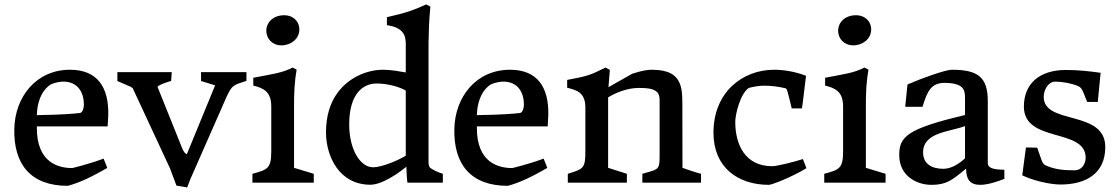

<svg xmlns="http://www.w3.org/2000/svg" viewBox="-20 -823 5045 865"><path d="M44.4 -242.2C41 -82 119.1 14.2 285.2 14.2C339.4 0 392.1 -25.9 463.4 -66.4L446.8 -108.4C378.9 -83 305.7 -65.9 305.7 -65.9C248 -65.9 143.1 -85.9 146 -253.4H464.8C464.8 -253.4 467.3 -287.6 467.8 -306.2C470.2 -428.7 419.9 -508.8 295.4 -508.8C142.1 -508.8 47.4 -385.7 44.4 -242.2ZM146 -304.2C148.9 -403.8 199.7 -439.9 214.8 -445.3C293.5 -474.1 357.9 -439.9 357.9 -351.1C357.9 -334 351.1 -315.4 340.3 -314C324.2 -312 274.9 -306.2 146 -304.2Z M746.1 -64 774.9 13.2 823.2 21.5 840.8 -24.4H841.3L1002 -389.6C1025.9 -439 1029.8 -439.5 1090.3 -458.5V-498H885.7V-458L949.2 -438.5L821.8 -128.4C815.4 -129.9 808.6 -137.2 801.3 -153.8L689.5 -432.1C700.7 -442.4 719.7 -448.7 751 -458.5L753.9 -498H508.8V-458L569.8 -431.6L578.1 -425.3Z M1117.2 0H1393.6V-40L1304.7 -66.9V-345.2C1304.7 -409.7 1307.1 -456.5 1316.4 -509.3L1298.3 -518.6C1252 -494.6 1210 -489.7 1121.1 -472.7V-437.5C1162.6 -426.8 1202.1 -413.1 1202.1 -344.2V-142.6C1202.1 -64 1186 -58.6 1117.2 -40ZM1248 -618.7C1290 -618.7 1328.6 -647.5 1328.6 -689.9C1328.6 -729 1298.3 -754.4 1261.2 -754.4C1206.1 -754.4 1179.7 -717.8 1179.7 -685.1C1179.7 -648.9 1206.5 -618.7 1248 -618.7Z M1448.7 -226.6C1448.7 -121.6 1505.9 9.3 1649.4 9.3C1683.6 9.3 1740.2 -15.1 1811 -71.8C1811 -35.6 1815.4 0 1815.4 0H1975.1V-40C1952.6 -46.4 1924.3 -60.5 1916 -69.3C1913.1 -74.2 1910.6 -83.5 1910.6 -88.9V-629.9C1912.1 -699.7 1912.6 -722.7 1918.9 -793L1900.4 -803.2C1843.3 -777.3 1808.6 -764.6 1723.1 -745.6V-710C1742.7 -706.1 1755.4 -703.6 1768.6 -696.8C1812.5 -674.3 1808.1 -640.6 1808.1 -595.2V-496.6C1779.8 -501.5 1742.7 -508.8 1705.6 -508.8C1633.8 -508.8 1551.8 -474.1 1502 -406.7C1467.8 -361.8 1448.7 -300.8 1448.7 -226.6ZM1661.1 -69.3C1603 -69.3 1553.2 -149.4 1553.2 -262.7C1553.2 -399.4 1614.7 -448.2 1679.2 -446.8C1730.5 -445.8 1778.3 -432.1 1808.1 -415V-121.6C1769.5 -97.7 1697.3 -69.3 1661.1 -69.3Z M2026.9 -242.2C2023.4 -82 2101.6 14.2 2267.6 14.2C2321.8 0 2374.5 -25.9 2445.8 -66.4L2429.2 -108.4C2361.3 -83 2288.1 -65.9 2288.1 -65.9C2230.5 -65.9 2125.5 -85.9 2128.4 -253.4H2447.3C2447.3 -253.4 2449.7 -287.6 2450.2 -306.2C2452.6 -428.7 2402.3 -508.8 2277.8 -508.8C2124.5 -508.8 2029.8 -385.7 2026.9 -242.2ZM2128.4 -304.2C2131.3 -403.8 2182.1 -439.9 2197.3 -445.3C2275.9 -474.1 2340.3 -439.9 2340.3 -351.1C2340.3 -334 2333.5 -315.4 2322.8 -314C2306.6 -312 2257.3 -306.2 2128.4 -304.2Z M2538.1 0H2804.2V-40L2719.7 -66.9V-384.3C2748.5 -402.3 2802.7 -426.8 2857.4 -426.8C2908.7 -426.8 2927.2 -420.9 2942.4 -406.2C2947.8 -400.4 2951.7 -386.7 2951.7 -373.5V-143.6C2951.7 -54.7 2954.6 -63.5 2874 -40V0H3138.2V-40C3119.1 -43.9 3054.7 -66.9 3054.7 -66.9L3054.2 -318.4C3053.7 -416 3065.9 -508.8 2917 -508.8C2880.4 -508.8 2840.8 -494.1 2828.1 -490.7C2777.8 -462.4 2721.2 -430.2 2721.2 -430.2L2727.5 -508.3L2708 -518.6C2635.3 -482.4 2624.5 -480 2535.2 -462.9V-427.7C2576.7 -417 2617.2 -407.7 2617.2 -338.4V-142.6C2617.2 -65.4 2609.9 -62 2538.1 -40Z M3194.3 -225.1C3194.3 -69.8 3303.2 9.8 3444.3 9.8C3455.1 9.8 3541 -21.5 3613.3 -65.4L3597.2 -106.4C3556.2 -92.8 3479 -74.2 3459.5 -74.2C3337.4 -74.2 3292.5 -170.4 3292.5 -274.4C3292.5 -306.6 3314.5 -400.9 3353.5 -426.8C3376 -433.1 3401.4 -437 3422.9 -437C3456.5 -437 3487.3 -432.6 3519 -425.3C3526.4 -423.3 3529.8 -404.8 3546.9 -334.5H3592.8C3594.2 -334.5 3609.4 -468.8 3611.3 -481.4C3565.9 -499.5 3513.2 -508.8 3467.8 -508.8C3324.2 -508.8 3194.3 -406.7 3194.3 -225.1Z M3693.4 0H3969.7V-40L3880.9 -66.9V-345.2C3880.9 -409.7 3883.3 -456.5 3892.6 -509.3L3874.5 -518.6C3828.1 -494.6 3786.1 -489.7 3697.3 -472.7V-437.5C3738.8 -426.8 3778.3 -413.1 3778.3 -344.2V-142.6C3778.3 -64 3762.2 -58.6 3693.4 -40ZM3824.2 -618.7C3866.2 -618.7 3904.8 -647.5 3904.8 -689.9C3904.8 -729 3874.5 -754.4 3837.4 -754.4C3782.2 -754.4 3755.9 -717.8 3755.9 -685.1C3755.9 -648.9 3782.7 -618.7 3824.2 -618.7Z M4031.2 -124C4031.2 -31.2 4108.9 9.8 4176.3 9.8C4244.6 9.8 4270 -11.7 4332.5 -63.5C4332.5 -14.2 4350.6 9.8 4396.5 9.8C4432.6 9.8 4479 -7.3 4504.9 -17.1V-57.6C4504.9 -60.5 4430.2 -52.7 4430.2 -87.4V-368.2C4430.2 -475.6 4385.3 -508.8 4268.6 -508.8C4239.7 -508.8 4132.8 -470.7 4068.4 -442.4L4058.1 -341.8H4136.2C4158.2 -414.1 4175.3 -449.7 4237.3 -449.7C4325.2 -448.2 4327.6 -415.5 4327.6 -379.4V-304.7C4064.5 -242.7 4031.2 -206.5 4031.2 -124ZM4138.7 -136.2C4138.7 -227.1 4256.8 -228.5 4327.6 -254.9V-109.9C4300.3 -84 4264.6 -62.5 4230 -62.5C4178.7 -62.5 4138.7 -84 4138.7 -136.2Z M4585.4 -33.2C4630.9 -10.7 4708.5 8.3 4757.8 8.3C4869.1 8.3 4959.5 -38.6 4959.5 -160.6C4959.5 -330.1 4682.1 -258.3 4682.1 -386.7C4682.1 -417.5 4702.1 -455.1 4733.9 -455.1C4770 -455.1 4809.6 -446.8 4836.9 -435.1C4850.6 -429.2 4856 -419.4 4863.3 -400.4L4877.9 -363.8H4925.8L4938.5 -495.1C4885.3 -502.4 4836.4 -507.8 4782.7 -507.8C4660.2 -507.8 4592.8 -443.8 4592.8 -342.8C4592.8 -177.2 4871.1 -248 4871.1 -112.3C4871.1 -83 4852.1 -55.7 4821.8 -55.7C4772 -55.7 4731.9 -59.1 4689.5 -78.6C4684.6 -81.5 4678.2 -85 4671.4 -104.5L4652.8 -157.7L4602.1 -158.7Z"/></svg>

Font: Donegal One
Style: Regular
Weight: 400
Designer: Gary Lonergan
Foundry: Sorkin Type Co.
Version: Version 1.004